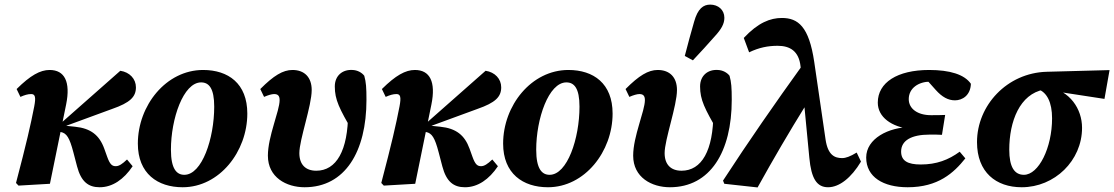

<svg xmlns="http://www.w3.org/2000/svg" viewBox="-20 -805 4880 841"><path d="M50.1 -3.6 61.1 8 198.7 0 269.7 -347.6C289.8 -446.7 263 -498.5 197.4 -498.5C155.8 -498.5 113.1 -474.7 52.8 -415L69.4 -380.6C87.9 -388.7 101.5 -393 116.6 -393C134 -393 137.8 -380.1 130 -339C113.7 -255.3 96.3 -179.5 50.1 -3.6ZM416.5 15.2C472.9 15.2 522.4 -19.3 561 -76.9L536.4 -106.4C515.5 -86.5 501.3 -77.1 487.3 -77.1C471.5 -77.1 461.8 -83.9 449.5 -118.2L436.8 -153.6C415.2 -213.3 377.6 -242.8 308.7 -249.9L257.3 -255.2L245.7 -245.1L471.1 -327.8C550.3 -355.3 575.4 -380.9 575.4 -422.5C575.4 -459.4 548 -488.9 507 -495L230.4 -250.9L234.1 -229.1L246.2 -226.7C271.8 -221.9 284.7 -201.7 301.3 -138.2L317.6 -76C335.2 -9.3 366.8 15.2 416.5 15.2Z M780 15.2C941.1 15.2 1063.3 -140.9 1063.3 -307.7C1063.3 -439.4 979.7 -498.5 869.6 -498.5C707.6 -498.5 583.8 -343 583.8 -176C583.8 -44.7 670.5 15.2 780 15.2ZM787.4 -39.3C754.3 -39.3 728.7 -64.2 728.7 -149.3C728.7 -284.6 783 -444.1 860.8 -444.1C895.1 -444.1 918.3 -418.7 918.3 -337.8C918.3 -198.1 864.9 -39.3 787.4 -39.3Z M1314.2 15.2C1491.5 15.2 1585.2 -140.8 1585.2 -367.5C1585.2 -421.7 1583.5 -444.2 1575.6 -473.1C1565 -487.2 1545.3 -497.8 1524.3 -498.5C1480.1 -501.4 1446.5 -473.6 1446.5 -426.2C1446.5 -368.1 1466.3 -329 1525.2 -228.2L1543.3 -336.6L1503.6 -379.6C1504.4 -356.1 1504.7 -334.1 1504.7 -311.7C1504.7 -144.8 1453.2 -57.2 1365.2 -57.2C1318.7 -57.2 1291.2 -84 1291.2 -134.5C1291.2 -193.2 1345.3 -341.6 1345.3 -410.8C1345.3 -465.7 1314.4 -498.5 1261 -498.5C1219.4 -498.5 1178.8 -474 1120.1 -415L1136.7 -380.6C1154.2 -388.3 1170.6 -393 1180.6 -393C1197.7 -393 1204.8 -384.9 1204.8 -366.4C1204.8 -319.1 1153.4 -207.7 1153.4 -123.2C1153.4 -27.6 1234.8 15.2 1314.2 15.2Z M1650.1 -3.6 1661.1 8 1798.7 0 1869.7 -347.6C1889.8 -446.7 1863 -498.5 1797.4 -498.5C1755.8 -498.5 1713.1 -474.7 1652.8 -415L1669.4 -380.6C1687.9 -388.7 1701.5 -393 1716.6 -393C1734 -393 1737.8 -380.1 1730 -339C1713.7 -255.3 1696.3 -179.5 1650.1 -3.6ZM2016.5 15.2C2072.9 15.2 2122.4 -19.3 2161 -76.9L2136.4 -106.4C2115.5 -86.5 2101.3 -77.1 2087.3 -77.1C2071.5 -77.1 2061.8 -83.9 2049.5 -118.2L2036.8 -153.6C2015.2 -213.3 1977.6 -242.8 1908.7 -249.9L1857.3 -255.2L1845.7 -245.1L2071.1 -327.8C2150.3 -355.3 2175.4 -380.9 2175.4 -422.5C2175.4 -459.4 2148 -488.9 2107 -495L1830.4 -250.9L1834.1 -229.1L1846.2 -226.7C1871.8 -221.9 1884.7 -201.7 1901.3 -138.2L1917.6 -76C1935.2 -9.3 1966.8 15.2 2016.5 15.2Z M2380 15.2C2541.1 15.2 2663.3 -140.9 2663.3 -307.7C2663.3 -439.4 2579.7 -498.5 2469.6 -498.5C2307.6 -498.5 2183.8 -343 2183.8 -176C2183.8 -44.7 2270.5 15.2 2380 15.2ZM2387.4 -39.3C2354.3 -39.3 2328.7 -64.2 2328.7 -149.3C2328.7 -284.6 2383 -444.1 2460.8 -444.1C2495.1 -444.1 2518.3 -418.7 2518.3 -337.8C2518.3 -198.1 2464.9 -39.3 2387.4 -39.3Z M2914.2 15.2C3091.5 15.2 3185.2 -140.8 3185.2 -367.5C3185.2 -421.7 3183.5 -444.2 3175.6 -473.1C3165 -487.2 3145.3 -497.8 3124.3 -498.5C3080.1 -501.4 3046.5 -473.6 3046.5 -426.2C3046.5 -368.1 3066.3 -329 3125.2 -228.2L3143.3 -336.6L3103.6 -379.6C3104.4 -356.1 3104.7 -334.1 3104.7 -311.7C3104.7 -144.8 3053.2 -57.2 2965.2 -57.2C2918.7 -57.2 2891.2 -84 2891.2 -134.5C2891.2 -193.2 2945.3 -341.6 2945.3 -410.8C2945.3 -465.7 2914.4 -498.5 2861 -498.5C2819.4 -498.5 2778.8 -474 2720.1 -415L2736.7 -380.6C2754.2 -388.3 2770.6 -393 2780.6 -393C2797.7 -393 2804.8 -384.9 2804.8 -366.4C2804.8 -319.1 2753.4 -207.7 2753.4 -123.2C2753.4 -27.6 2834.8 15.2 2914.2 15.2ZM2979.5 -560 3015 -540.7C3048.9 -576.7 3080.2 -610.9 3111.9 -647C3139.7 -677.5 3152.9 -700.5 3152.9 -727.1C3152.9 -762 3125.7 -784.8 3090.9 -784.8C3060.9 -784.8 3036.5 -767.8 3020.4 -710C3006.7 -664.1 2992.6 -609.5 2979.5 -560Z M3152.6 0 3298.4 16C3367.1 -108 3436.5 -226.6 3509.7 -344.6L3493.5 -517.5C3375.4 -353.5 3259.7 -187.2 3147 -13.9L3152.6 0ZM3607.1 15.2C3656.6 15.2 3708.8 -26.3 3751.3 -97.2L3732.4 -136.8C3704.2 -119.6 3684.7 -112.5 3668.9 -112.5C3636.2 -112.5 3606.4 -125.3 3596.2 -193.5L3546.6 -533.2C3523.7 -689.1 3475.6 -726.3 3404.6 -726.3C3354.4 -726.3 3300.8 -706.1 3237.9 -638.8L3261.3 -575.8C3304.5 -596.7 3344.1 -604.4 3386.2 -604.4C3440.4 -604.4 3479.5 -581.1 3486.6 -514L3525.1 -113.5C3533.5 -24.1 3557 15.2 3607.1 15.2Z M3955.8 15.2C4089.6 15.2 4157.9 -47.9 4208.4 -111.3L4183.7 -140.5C4134.4 -104.6 4082.4 -84.5 4013.1 -84.5C3955.5 -84.5 3927.1 -100.7 3927.1 -141.2C3927.1 -189.9 3972.6 -215.4 4051.5 -215.4C4073 -215.4 4095.4 -215.4 4106 -214.4L4120 -301.5C4096.1 -300.5 4082.9 -300.5 4057.4 -300.5C4000 -300.5 3960.5 -328.2 3960.5 -370.7C3960.5 -419.7 4004.6 -447.4 4054.4 -447.4C4085.2 -447.4 4111.6 -449 4146.8 -441.1L4141.8 -472.5L4028.3 -467.5L4078.6 -411.2C4106.3 -380.2 4132.9 -365.5 4163 -365.5C4195.1 -365.5 4231 -387 4232.7 -438C4204.6 -478.8 4140.7 -498.5 4049.8 -498.5C3910.3 -498.5 3824.9 -443.4 3824.9 -355.6C3824.9 -291.7 3885 -248.9 3970.2 -239.4L3970.7 -248.6C3871.8 -248.3 3774.1 -197.8 3774.1 -114.9C3774.1 -29.3 3849.2 15.2 3955.8 15.2Z M4455.3 15.2C4599.4 15.2 4719.6 -101.3 4719.6 -245.1C4719.6 -328.6 4665.7 -407.5 4572.3 -424L4526.6 -414.3C4566.1 -400.6 4588.3 -356.2 4588.3 -286.7C4588.3 -158 4529.8 -39.3 4464.9 -39.3C4423 -39.3 4400.8 -74.3 4400.8 -149.3C4400.8 -273.6 4446.9 -393 4552.4 -412.5L4597.7 -405.6L4817.8 -371.8L4840.1 -498L4564.4 -490.6C4390.9 -485.6 4259.5 -343.5 4259.5 -182.5C4259.5 -50.4 4342.8 15.2 4455.3 15.2Z"/></svg>

Font: Source Serif Variable
Style: Italic
Weight: 389
Italic angle: -12°
Designer: Frank Grießhammer
Foundry: Adobe Systems Incorporated
Version: Version 3.001;hotconv 1.0.111;makeotfexe 2.5.65597